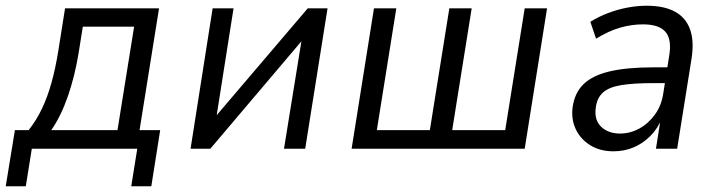

<svg xmlns="http://www.w3.org/2000/svg" viewBox="-47 -519 2502 670"><path d="M-27 131 5 -65H53Q80 -99 99.5 -140Q119 -181 133 -231.5Q147 -282 157 -345L180 -490H508L440 -65H512L481 131H411L432 0H64L43 131ZM132 -65H363L421 -426H242L227 -332Q214 -253 190 -183.5Q166 -114 132 -65Z M618 0 695 -490H768L704 -84H681L1027 -490H1096L1018 0H944L1010 -407H1032L687 0Z M1180 0 1258 -490H1336L1268 -65H1453L1521 -490H1599L1531 -65H1716L1784 -490H1862L1784 0Z M2094 9Q2047 9 2013 -12Q1979 -33 1962.5 -67.5Q1946 -102 1951 -144Q1958 -195 1989.5 -225.5Q2021 -256 2081 -270Q2141 -284 2233 -284H2295L2286 -229H2234Q2164 -229 2121 -222Q2078 -215 2057 -196Q2036 -177 2032 -143Q2026 -101 2050.5 -77Q2075 -53 2117 -53Q2152 -53 2184 -70.5Q2216 -88 2239 -120Q2262 -152 2268 -196L2288 -323Q2298 -381 2275.5 -407.5Q2253 -434 2197 -434Q2157 -434 2117 -422.5Q2077 -411 2033 -384L2013 -443Q2042 -461 2075 -473.5Q2108 -486 2142.5 -492.5Q2177 -499 2210 -499Q2270 -499 2308 -478.5Q2346 -458 2361 -416.5Q2376 -375 2366 -313L2316 0H2242L2259 -108H2264Q2248 -70 2222 -44Q2196 -18 2163.5 -4.5Q2131 9 2094 9Z"/></svg>

Font: Nunito Sans 10pt SemiCondensed
Style: Italic
Weight: 400
Width: 4
Italic angle: -9°
Designer: Vernon Adams
Foundry: Vernon Adams
Version: Version 3.101;gftools[0.9.27]